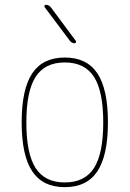

<svg xmlns="http://www.w3.org/2000/svg" viewBox="-20 -770 540 800"><path d="M371.6 -449.7Q333 -509.8 250 -509.8Q167 -509.8 128.4 -449.7Q89.8 -389.6 89.8 -259.8Q89.8 -129.9 128.4 -69.8Q167 -9.8 250 -9.8Q333 -9.8 371.6 -69.8Q410.2 -129.9 410.2 -259.8Q410.2 -389.6 371.6 -449.7ZM385.7 -56.2Q341.8 9.8 250 9.8Q158.2 9.8 114.3 -56.2Q70.3 -122.1 70.3 -260.3Q70.3 -398.4 114.3 -464.4Q158.2 -530.3 250 -530.3Q341.8 -530.3 385.7 -464.4Q429.7 -398.4 429.7 -260.3Q429.7 -122.1 385.7 -56.2ZM271.5 -599.6 166 -740.2Q164.1 -743.2 165.5 -746.6Q167 -750 170.9 -750Q182.6 -750 191.4 -740.2L295.9 -599.6Q297.9 -596.7 296.4 -593.3Q294.9 -589.8 291 -589.8Q279.3 -589.8 271.5 -599.6Z"/></svg>

Font: Rounded Mgen+ 1m thin
Style: Regular
Weight: 100
Designer: [Source Han Sans]
Ryoko NISHIZUKA  (kana & ideographs); Paul D. Hunt (Latin, Greek & Cyrillic); Wenlong ZHANG  (bopomofo
Version: Version 1.059.20150602